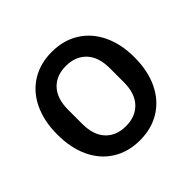

<svg xmlns="http://www.w3.org/2000/svg" viewBox="-144 -711 877 877"><g transform="rotate(-45 294.5 -272.5)"><path d="M45 -273Q45 -359 75.5 -423.5Q106 -488 162.5 -523Q219 -558 294 -558Q369 -558 425.5 -523Q482 -488 513 -423.5Q544 -359 544 -273Q544 -186 513 -121.5Q482 -57 425.5 -22Q369 13 294 13Q219 13 162.5 -22Q106 -57 75.5 -121.5Q45 -186 45 -273ZM429 -227V-318Q429 -390 392.5 -428.5Q356 -467 294 -467Q232 -467 196 -428.5Q160 -390 160 -318V-227Q160 -155 196 -116.5Q232 -78 294 -78Q356 -78 392.5 -116.5Q429 -155 429 -227Z"/></g></svg>

Font: IBM Plex Sans JP Medium
Style: Regular
Weight: 500
Designer: Mike Abbink; Paul van der Laan; Pieter van Rosmalen; Wujin Sim; Yejin Wi; Jinhee Kim; Boomi Park; Yona Kim; Kichan Ma
Foundry: Sandoll Inc.
Version: Version 1.001